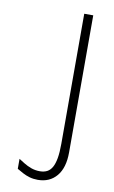

<svg xmlns="http://www.w3.org/2000/svg" viewBox="-89 -762 522 882"><g transform="rotate(10 172.0 -321.0)"><path d="M53.5 39.5V-7Q64.5 0 79.8 9.5Q95 19 114 26Q133 33 155 33Q174 33 188.2 25.8Q202.5 18.5 211.8 2.2Q221 -14 225.8 -41.2Q230.5 -68.5 230.5 -108V-715H272.5V-75.5Q272.5 -3.5 240 35Q207.5 73.5 152.5 73.5Q131.5 73.5 114.2 68.5Q97 63.5 82 55.5Q67 47.5 53.5 39.5Z"/></g></svg>

Font: Russolo 10pt ExtraLight
Style: Regular
Weight: 200
Designer: Micah Stupak-Hahn
Version: Version 1.000